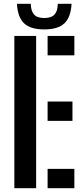

<svg xmlns="http://www.w3.org/2000/svg" viewBox="-20 -989 439 1009"><path d="M55.4 0V-800H169.9V0ZM230.2 0V-101.7H370.8V0ZM230.2 -353.9V-455.6H360.8V-353.9ZM230.2 -698.3V-800H370.8V-698.3ZM212.7 -834.4Q140.3 -834.4 106.5 -866.5Q72.8 -898.6 69.1 -969.2H141.8Q142.2 -932 158.6 -913.1Q174.9 -894.3 212.7 -894.3Q249.5 -894.3 266.5 -912.8Q283.4 -931.3 283.6 -969.2H356.1Q352.2 -898.6 318.5 -866.5Q284.8 -834.4 212.7 -834.4Z"/></svg>

Font: Big Shoulders Stencil Text Thin
Style: Regular
Weight: 100
Designer: Patric King
Foundry: XO Type Co
Version: Version 2.001